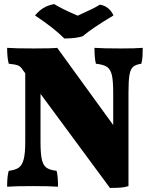

<svg xmlns="http://www.w3.org/2000/svg" viewBox="-20 -914 751 943"><path d="M681 -679Q681 -659 680 -638.5Q679 -618 674 -601Q647 -597 634 -586Q621 -575 616 -546.5Q611 -518 611 -458V0Q592 6 572 7.5Q552 9 520 9L179 -453V-218Q179 -159 185.5 -130.5Q192 -102 208 -90.5Q224 -79 258 -75Q265 -49 265 3Q223 0 144 0Q51 0 15 3Q15 -50 23 -75Q56 -79 72.5 -91Q89 -103 96.5 -132Q104 -161 104 -218V-554L90 -573Q82 -587 68.5 -592.5Q55 -598 23 -601Q15 -630 15 -679Q54 -676 148 -676Q234 -676 261 -679L536 -300V-458Q536 -517 529.5 -545Q523 -573 506 -585Q489 -597 451 -601Q444 -628 444 -679Q486 -676 575 -676Q645 -676 681 -679ZM152 -838Q170 -860 192 -874Q214 -888 246 -894Q284 -870 362 -837Q370 -841 377.5 -844.5Q385 -848 392 -851Q442 -873 470 -891Q494 -888 512 -872.5Q530 -857 537 -838Q433 -776 386 -736Q352 -725 296 -725Q243 -778 152 -838Z"/></svg>

Font: Vollkorn SC Black
Style: Regular
Weight: 900
Designer: Friedrich Althausen
Foundry: Friedrich Althausen
Version: Version 4.015